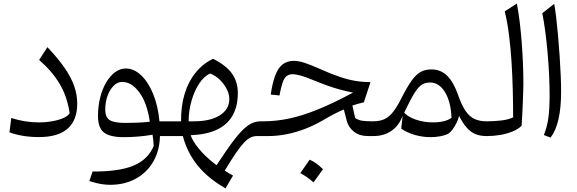

<svg xmlns="http://www.w3.org/2000/svg" viewBox="-20 -764 3241 1078"><path d="M413.6 -181.3Q413.6 -232 396.6 -280.9Q379.5 -329.7 342.8 -383Q306 -436.3 246.2 -499.2L199.7 -427.6Q273.3 -363.5 315.4 -292.3Q357.4 -221.1 371 -129.2Q363.5 -113.9 338.1 -102.2Q312.6 -90.5 275.9 -83.7Q239.2 -76.8 197.1 -76.8Q158.8 -76.8 120.4 -83Q82 -89.2 43.3 -101.4L33 -21Q68.5 -7.8 110.3 -1.1Q152.1 5.6 198.7 5.6Q253.2 5.6 293.5 -6.5Q333.9 -18.6 360.4 -42.3Q387 -66 400.3 -101Q413.6 -136 413.6 -181.3Z M666.2 -304.1Q718.8 -304.1 762.2 -245.4Q805.7 -186.7 821.1 -80.7Q788.2 -76.7 751.8 -75.3Q715.3 -73.9 683.8 -73.9Q621 -73.9 596 -89.6Q570.9 -105.3 570.9 -148.3Q570.9 -190.8 583.8 -226.2Q596.8 -261.6 618.4 -282.8Q640 -304.1 666.2 -304.1ZM686.1 -379.5Q654.7 -379.5 626.4 -358.8Q598.2 -338.1 576.5 -301.7Q554.9 -265.3 542.6 -216.9Q530.2 -168.4 530.2 -112.4Q530.2 -45.7 564.1 -19.8Q597.9 6.1 674.1 6.1Q715.1 6.1 756.7 2.6Q798.3 -0.9 836.4 -7.6Q839.1 9.6 840.8 23.9Q842.6 38.2 843 55.8Q810.5 132.7 728.8 166.3Q647.1 199.9 500.1 198.9L481.4 252.5Q500.7 258.8 520.3 263.6Q539.9 268.4 559.9 271Q579.9 273.6 598.7 273.6Q678.9 273.6 741.1 240Q803.4 206.4 839.7 144.8Q876 83.1 878.1 0H933.2V-82.9H875.3Q867.1 -171 839.3 -237.9Q811.6 -304.8 771.6 -342.1Q731.6 -379.5 686.1 -379.5Z M1160.1 -351Q1189.6 -339.8 1213.8 -316.6Q1238 -293.4 1252.7 -264.6Q1267.5 -235.9 1267.5 -207.9Q1267.5 -150.9 1214.9 -116.9Q1162.4 -82.9 1068.7 -82.9H1039.1Q1039.1 -141.4 1055.2 -197.7Q1071.2 -254 1098.8 -295.5Q1126.4 -337 1160.1 -351ZM1176.3 -434.1Q1118.7 -406.3 1078 -355.9Q1037.4 -305.6 1016.5 -236.4Q995.5 -167.2 996.7 -82.9H933.1Q925.3 -82.9 921.4 -75.3Q917.5 -67.6 917.5 -51V-31.9Q917.5 -15.3 921.4 -7.6Q925.3 0 933.1 0Q953.5 0 970.7 -0.1Q988 -0.2 1006.6 -0.2Q1031.3 93.8 1090.4 166.1Q1149.4 238.3 1246.2 293.6L1288.4 221.7Q1275.6 215 1263 207.5Q1250.4 200 1241.8 193.8Q1277.7 134.5 1303.5 96.6Q1329.2 58.8 1349.4 37.5Q1369.5 16.3 1386.8 8.2Q1404.1 0 1423.1 0H1442.1V-82.9H1441.7Q1405.7 -82.9 1371.9 -59.1Q1338.1 -35.4 1296.8 18.5Q1255.4 72.3 1195.8 163.6Q1133.2 116.4 1096.4 70.9Q1059.5 25.4 1050.6 -4.9Q1137.1 -8 1196 -35.1Q1255 -62.2 1285.1 -114Q1315.3 -165.7 1315.3 -242.8Q1315.3 -303.4 1283.6 -349.4Q1252 -395.5 1176.3 -434.1Z M1962.2 -244.1Q1853.6 -185.7 1766.4 -150.2Q1679.1 -114.6 1604.4 -98.7Q1529.7 -82.9 1458.1 -82.9H1442.4Q1434.6 -82.9 1430.7 -75.3Q1426.8 -67.6 1426.8 -51V-31.9Q1426.8 -15.3 1430.7 -7.6Q1434.6 0 1442.4 0H1484.6Q1536.1 0 1589.5 -10.4Q1642.9 -20.8 1698.7 -42.8Q1754.6 -64.8 1812.8 -100.1Q1837.9 -114.8 1863.2 -127.5Q1888.5 -140.2 1910.6 -149.2L1926.8 -86.1Q1936.6 -48.5 1967.7 -24.2Q1998.8 0 2048.2 0H2075V-82.9H2071.9Q2037.2 -82.9 2014.8 -85.9Q1992.5 -89 1974.2 -101.2L1958.5 -171.5Q1990.8 -182.4 2023 -189.4L2060.1 -303Q2016.8 -303 1975.4 -309.8Q1933.9 -316.7 1886.3 -332.9Q1838.6 -349.1 1776.6 -376.7Q1719.8 -402.1 1687.5 -412.2Q1655.2 -422.3 1629.8 -422.3Q1592.9 -422.3 1567.6 -403.2Q1542.4 -384.1 1526.2 -342.7Q1510 -301.2 1500 -233.2L1549.1 -228Q1557.8 -275 1566.9 -300.8Q1576 -326.7 1589.3 -337Q1602.7 -347.3 1623.6 -347.3Q1639 -347.3 1664.7 -340.7Q1690.5 -334.2 1737.5 -314.6Q1784.6 -295.4 1820.5 -282.6Q1856.4 -269.8 1889.9 -260.9Q1923.3 -251.9 1962.2 -244.1ZM1718.2 132.7Q1705 152.2 1692.2 170.6Q1679.5 188.9 1666 207.8Q1685.7 218.3 1704.6 231.5Q1723.5 244.7 1740.1 260Q1754.1 241.2 1767.2 222.7Q1780.4 204.1 1793.3 185.9Q1772.5 165.4 1753.9 152.4Q1735.4 139.4 1718.2 132.7Z M2394.3 -300.8Q2445.6 -300.8 2478.5 -246.6Q2511.5 -192.4 2515 -102.6Q2497.6 -89.7 2471.3 -83.3Q2445.1 -76.9 2411 -76.9Q2359.7 -76.9 2315 -92.3Q2270.4 -107.7 2249.3 -131.5Q2283 -202.2 2305.3 -238.5Q2327.5 -274.8 2347.5 -287.8Q2367.5 -300.8 2394.3 -300.8ZM2402.1 -374.3Q2368.2 -374.3 2342.5 -360.6Q2316.8 -347 2291.5 -311.8Q2266.3 -276.5 2233 -211.2Q2208.3 -162.4 2186 -134.5Q2163.8 -106.5 2137.7 -94.7Q2111.6 -82.9 2075.2 -82.9Q2067.4 -82.9 2063.5 -75.3Q2059.6 -67.6 2059.6 -51V-31.9Q2059.6 -15.3 2063.5 -7.6Q2067.4 0 2075.2 0Q2136.2 0 2178.7 -30Q2221.2 -60 2240.6 -114.1L2232.8 -41.5Q2267 -18.4 2309.9 -6.2Q2352.8 6.1 2398.6 6.1Q2426.9 6.1 2453.6 0.8Q2480.2 -4.4 2496.4 -13.2Q2507.5 -19.3 2520 -36Q2532.5 -52.6 2542.9 -73.4Q2553.3 -94.2 2557.6 -113.1Q2578.9 -71.6 2601 -46.7Q2623.1 -21.8 2649.9 -10.9Q2676.8 0 2712.5 0H2713V-82.9H2712.5Q2671.8 -82.9 2643.3 -96.5Q2614.7 -110.2 2593.3 -142.2Q2571.8 -174.3 2552.6 -229.2Q2526.8 -303.1 2490.6 -338.7Q2454.4 -374.3 2402.1 -374.3Z M2882 -744.3 2814 -700.2Q2828.5 -640.3 2837.8 -568.1Q2847 -495.9 2852 -417.3Q2857 -338.7 2859 -259.2Q2861 -179.7 2861 -104.9Q2834.2 -92.2 2794 -87.5Q2753.8 -82.9 2712.9 -82.9Q2705.1 -82.9 2701.2 -75.3Q2697.3 -67.6 2697.3 -51V-31.9Q2697.3 -15.3 2701.2 -7.6Q2705.1 0 2712.9 0Q2750.3 0 2787.8 -6.3Q2825.3 -12.7 2857.3 -25.5Q2889.3 -38.4 2908.7 -58.3Q2910.7 -86.3 2912.4 -122.4Q2914.2 -158.4 2915.7 -194.4Q2917.1 -230.4 2917.9 -258Q2918.6 -285.7 2918.6 -297Q2918.6 -346.6 2916.3 -404.5Q2913.9 -462.5 2909.4 -522.9Q2904.9 -583.3 2898 -640.2Q2891.1 -697.1 2882 -744.3Z M3091.6 -742.5 3024.6 -689.8Q3034.1 -643.1 3041.6 -586.3Q3049 -529.4 3054.5 -467.8Q3060 -406.1 3062.9 -345.3Q3065.8 -284.5 3065.8 -229.9Q3065.8 -149.3 3058.4 -98.8Q3051.1 -48.4 3033.5 -5.9L3070.6 8.6Q3100.5 -28.2 3115.5 -93.8Q3130.4 -159.4 3130.4 -248.1Q3130.4 -287.1 3128.3 -339Q3126.1 -390.9 3122.2 -448.3Q3118.3 -505.7 3113.4 -561.7Q3108.5 -617.7 3102.9 -664.8Q3097.3 -711.9 3091.6 -742.5Z"/></svg>

Font: Pinar-VF-FD
Style: Regular
Weight: 300
Designer: Amin Abedi
Version: Version 3.0